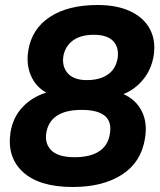

<svg xmlns="http://www.w3.org/2000/svg" viewBox="-20 -736 640 767"><path d="M271 11Q137 11 72 -48.5Q7 -108 22 -208Q32 -268 70.5 -308.5Q109 -349 165 -366Q123 -389 103.5 -434Q84 -479 93 -534Q107 -621 179.5 -668.5Q252 -716 370 -716Q448 -716 501.5 -690.5Q555 -665 579 -619.5Q603 -574 594 -514Q585 -459 552.5 -419Q520 -379 473 -360Q522 -339 546 -292.5Q570 -246 559 -182Q544 -88 467.5 -38.5Q391 11 271 11ZM327 -416Q379 -416 411 -438.5Q443 -461 450 -504Q456 -547 432 -572Q408 -597 355 -597Q302 -597 271 -574Q240 -551 233 -511Q227 -470 251 -443Q275 -416 327 -416ZM278 -108Q340 -108 376 -131.5Q412 -155 419 -202Q435 -297 306 -297Q181 -297 165 -206Q158 -161 186 -134.5Q214 -108 278 -108Z"/></svg>

Font: Mulish ExtraBold
Style: Italic
Weight: 800
Italic angle: -9°
Designer: Vernon Adams
Foundry: Vernon Adams
Version: Version 3.603; ttfautohint (v1.8.3)